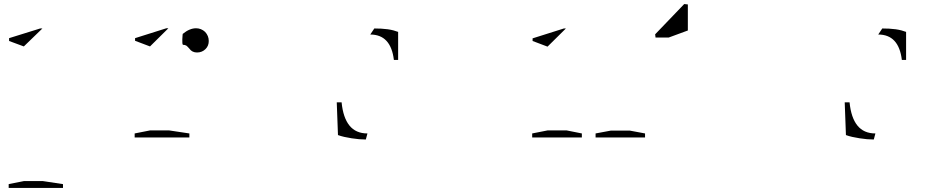

<svg xmlns="http://www.w3.org/2000/svg" viewBox="-20 -681 4581 951"><path d="M193 216C193 216 98 216 98 216C98 216 23 231 23 231C23 231 23 250 23 250C23 250 292 250 292 250C292 250 292 231 292 231C292 231 193 216 193 216ZM98 -451C98 -451 190 -540 190 -540C190 -540 179 -540 179 -540C179 -540 25 -492 25 -492C25 -492 25 -478 25 -478C25 -478 98 -451 98 -451Z M951 -541C951 -541 951 -541 951 -541C930 -541 908 -532 885 -513C885 -513 879 -459 887 -459C887 -459 887 -459 887 -459C893 -459 898 -458 903 -455C907 -452 912 -447 918 -440C918 -440 918 -440 918 -440C927 -427 940 -421 956 -421C956 -421 956 -421 956 -421C973 -421 987 -427 998 -438C1009 -449 1014 -462 1014 -478C1014 -478 1014 -478 1014 -478C1014 -495 1008 -510 996 -523C983 -535 968 -541 951 -541ZM818 -35C818 -35 723 -35 723 -35C723 -35 647 -20 647 -20C647 -20 647 0 647 0C647 0 918 0 918 0C918 0 918 -20 918 -20C918 -20 818 -35 818 -35ZM723 -451C723 -451 814 -541 814 -541C814 -541 804 -541 804 -541C804 -541 649 -492 649 -492C649 -492 649 -479 649 -479C649 -479 723 -451 723 -451Z M1834 -540C1834 -540 1814 -510 1814 -510C1814 -510 1814 -510 1814 -510C1882 -510 1921 -468 1931 -384C1931 -384 1952 -384 1952 -384C1952 -384 1952 -523 1952 -523C1952 -523 1952 -523 1952 -523C1939 -528 1922 -533 1901 -536C1879 -539 1857 -540 1834 -540ZM1792 10C1792 10 1800 -20 1800 -20C1800 -20 1800 -20 1800 -20C1762 -20 1732 -33 1711 -59C1690 -85 1677 -123 1672 -174C1672 -174 1648 -174 1648 -174C1648 -174 1654 -12 1654 -12C1654 -12 1654 -12 1654 -12C1673 -5 1696 0 1722 4C1747 8 1771 10 1792 10Z M3100 -34C3100 -34 3005 -34 3005 -34C3005 -34 2930 -20 2930 -20C2930 -20 2930 0 2930 0C2930 0 3175 0 3175 0C3175 0 3175 -20 3175 -20C3175 -20 3100 -34 3100 -34ZM2787 -35C2787 -35 2692 -35 2692 -35C2692 -35 2616 -20 2616 -20C2616 -20 2616 0 2616 0C2616 0 2862 0 2862 0C2862 0 2862 -20 2862 -20C2862 -20 2787 -35 2787 -35ZM2692 -450C2692 -450 2783 -540 2783 -540C2783 -540 2773 -540 2773 -540C2773 -540 2618 -491 2618 -491C2618 -491 2618 -478 2618 -478C2618 -478 2692 -450 2692 -450Z M3292 -495C3292 -495 3387 -530 3387 -530C3387 -530 3387 -659 3387 -659C3387 -659 3369 -661 3369 -661C3369 -661 3225 -511 3225 -511C3225 -511 3227 -495 3227 -495C3227 -495 3292 -495 3292 -495Z M4350 -540C4350 -540 4330 -510 4330 -510C4330 -510 4330 -510 4330 -510C4398 -510 4437 -468 4447 -384C4447 -384 4468 -384 4468 -384C4468 -384 4468 -523 4468 -523C4468 -523 4468 -523 4468 -523C4455 -528 4438 -533 4417 -536C4395 -539 4373 -540 4350 -540ZM4308 10C4308 10 4316 -20 4316 -20C4316 -20 4316 -20 4316 -20C4278 -20 4248 -33 4227 -59C4206 -85 4193 -123 4188 -174C4188 -174 4164 -174 4164 -174C4164 -174 4170 -12 4170 -12C4170 -12 4170 -12 4170 -12C4189 -5 4212 0 4238 4C4263 8 4287 10 4308 10Z"/></svg>

Font: Only Serifs
Style: Regular
Weight: 500
Designer: Matt LaGrandeur
Version: Version 0.001